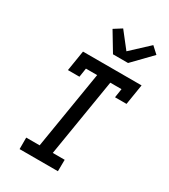

<svg xmlns="http://www.w3.org/2000/svg" viewBox="-235 -1104 1071 1215"><g transform="rotate(30 300.0 -496.5)"><path d="M112 0V-84H210L303 -651H221L211 -586H127L151 -735H579L555 -586H471L481 -651H399L306 -84H393L392 0ZM324 -815 241 -953 298 -989 388 -874 516 -993 564 -949 434 -815Z"/></g></svg>

Font: Iosevka HT Medium Extended
Style: Italic
Weight: 500
Width: 7
Italic angle: -9°
Monospace: yes
Designer: Belleve Invis
Foundry: Belleve Invis
Version: Version 32.3.0; ttfautohint (v1.8.4)